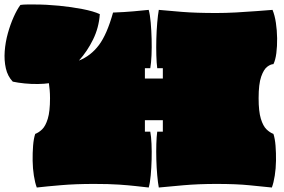

<svg xmlns="http://www.w3.org/2000/svg" viewBox="-132 -819 1264 856"><path d="M32 17Q24 -4 19 -36Q14 -68 13.5 -102.5Q13 -137 15.5 -169Q18 -201 25 -222Q41 -228 56 -242.5Q71 -257 81 -289.5Q91 -322 91 -381Q91 -401 89.5 -417.5Q88 -434 86 -448Q67 -445 37.5 -444.5Q8 -444 -22 -447Q-52 -450 -75 -455Q-98 -479 -106 -514.5Q-114 -550 -111 -590.5Q-108 -631 -97 -670.5Q-86 -710 -71 -743.5Q-56 -777 -41 -797Q-27 -799 -10.5 -799Q6 -799 22 -799Q75 -799 131 -793.5Q187 -788 236 -778.5Q285 -769 313 -756Q309 -696 283 -643Q257 -590 220 -549Q273 -570 309 -618Q345 -666 372 -763Q425 -765 463 -768.5Q501 -772 531 -775Q537 -753 540 -718Q543 -683 544 -645Q545 -607 543.5 -572.5Q542 -538 538 -515H514V-469H594V-515H569Q566 -538 565 -572.5Q564 -607 565 -645Q566 -683 569 -718Q572 -753 576 -775Q617 -771 679.5 -766Q742 -761 833 -761Q873 -761 920.5 -763.5Q968 -766 1012 -769.5Q1056 -773 1083 -775Q1093 -751 1098 -717.5Q1103 -684 1103.5 -648.5Q1104 -613 1100 -582Q1096 -551 1087 -533Q1075 -533 1059.5 -521.5Q1044 -510 1032.5 -477.5Q1021 -445 1021 -381Q1021 -322 1031 -289.5Q1041 -257 1056 -242.5Q1071 -228 1087 -222Q1094 -201 1096.5 -169Q1099 -137 1098.5 -102.5Q1098 -68 1093 -36Q1088 -4 1080 17Q1039 13 980.5 7Q922 1 833 1Q753 1 685 7Q617 13 576 17Q572 -4 569 -37.5Q566 -71 565 -107.5Q564 -144 565 -177.5Q566 -211 569 -232H594V-283H514V-232H538Q542 -211 543.5 -177.5Q545 -144 544 -107.5Q543 -71 540 -37.5Q537 -4 531 17Q503 14 472.5 10.5Q442 7 398 4Q354 1 287 1Q206 1 141 6.5Q76 12 32 17Z"/></svg>

Font: Oi
Style: Regular
Weight: 400
Designer: Kostas Bartsokas, Mohamad Dakak
Foundry: Foundry5
Version: Version 4.000